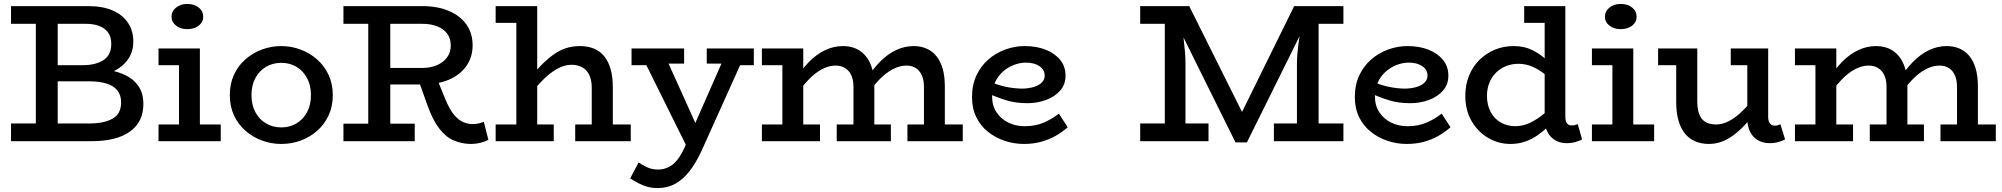

<svg xmlns="http://www.w3.org/2000/svg" viewBox="-20 -717 10166 975"><path d="M36 0V-90H434Q508 -90 551.5 -114.5Q595 -139 595 -197Q595 -235 575.5 -258.5Q556 -282 520 -293Q484 -304 435 -304H236V-386H400Q465 -386 505 -411.5Q545 -437 545 -494Q545 -532 527.5 -554Q510 -576 481.5 -586Q453 -596 420 -596H36V-686H427Q503 -686 554 -663Q605 -640 631 -599.5Q657 -559 657 -507Q657 -461 637.5 -427.5Q618 -394 585 -371.5Q552 -349 511.5 -338.5Q471 -328 430 -328V-370Q480 -370 529 -362Q578 -354 618.5 -334.5Q659 -315 683.5 -279Q708 -243 708 -188Q708 -98 640 -49Q572 0 444 0ZM162 -50V-635H273V-50Z M889 -25V-471H995V-25ZM785 0V-85H1101V0ZM785 -386V-471H970V-386ZM930 -569Q897 -569 874 -587Q851 -605 851 -631Q851 -660 874 -678.5Q897 -697 930 -697Q967 -697 989.5 -678.5Q1012 -660 1012 -631Q1012 -605 989.5 -587Q967 -569 930 -569Z M1408 14Q1357 14 1310 -3.5Q1263 -21 1226 -53.5Q1189 -86 1168 -131.5Q1147 -177 1147 -234Q1147 -291 1168 -337Q1189 -383 1226 -415.5Q1263 -448 1310 -465.5Q1357 -483 1408 -483Q1459 -483 1506 -465.5Q1553 -448 1590 -415.5Q1627 -383 1648.5 -337Q1670 -291 1670 -234Q1670 -177 1649 -131.5Q1628 -86 1591.5 -53.5Q1555 -21 1508 -3.5Q1461 14 1408 14ZM1408 -70Q1451 -70 1485 -90Q1519 -110 1539 -147Q1559 -184 1559 -234Q1559 -284 1539 -321Q1519 -358 1485 -378Q1451 -398 1408 -398Q1366 -398 1331.5 -378Q1297 -358 1277 -321Q1257 -284 1257 -234Q1257 -184 1277 -147Q1297 -110 1331.5 -90Q1366 -70 1408 -70Z M1926 -288V-372H2127Q2165 -372 2197.5 -385.5Q2230 -399 2249.5 -424.5Q2269 -450 2269 -487Q2269 -522 2250.5 -546.5Q2232 -571 2199.5 -583.5Q2167 -596 2127 -596H1724V-686H2124Q2202 -686 2259.5 -661.5Q2317 -637 2348.5 -592.5Q2380 -548 2380 -487Q2380 -428 2349 -383Q2318 -338 2261 -313Q2204 -288 2126 -288ZM1724 0V-89H2086V0ZM1850 -50V-634H1962V-50ZM2368 14Q2322 13 2282.5 -4.5Q2243 -22 2210 -65Q2177 -108 2150 -184L2108 -302L2200 -315L2242 -212Q2264 -159 2287 -132.5Q2310 -106 2333.5 -96.5Q2357 -87 2379 -87Q2399 -87 2412.5 -90.5Q2426 -94 2437 -98L2460 -7Q2444 2 2420 8Q2396 14 2368 14Z M2985 0V-270Q2985 -298 2978.5 -320Q2972 -342 2959 -357Q2946 -372 2926.5 -380Q2907 -388 2882 -388Q2855 -388 2828 -376.5Q2801 -365 2774 -344Q2747 -323 2720 -293.5Q2693 -264 2665 -228V-313Q2697 -354 2728 -385.5Q2759 -417 2789.5 -439Q2820 -461 2853 -472Q2886 -483 2925 -483Q2965 -483 2996.5 -470Q3028 -457 3049 -430.5Q3070 -404 3081 -365Q3092 -326 3092 -273V0ZM2497 0V-85H2792V0ZM2901 0V-85H3183V0ZM2708 -686V0H2602V-601H2497V-686Z M3321 238Q3291 238 3267.5 231.5Q3244 225 3222.5 213.5Q3201 202 3180 189L3223 108Q3242 121 3266.5 132.5Q3291 144 3321 144Q3349 144 3373.5 132.5Q3398 121 3418.5 96Q3439 71 3457 30L3670 -454H3769L3543 48Q3514 111 3481 153Q3448 195 3408.5 216.5Q3369 238 3321 238ZM3481 55 3243 -425H3361L3552 -2ZM3187 -386V-471H3454V-394H3300L3295 -386ZM3569 -394V-471H3808V-386H3704L3700 -394Z M3849 -386V-471H4029V-386ZM3953 -25V-471H4059V-25ZM3849 0V-85H4144V0ZM4314 -25V-276Q4314 -309 4304 -332.5Q4294 -356 4273.5 -370Q4253 -384 4223 -384Q4189 -384 4154 -365.5Q4119 -347 4085.5 -312Q4052 -277 4020 -228V-313Q4051 -365 4089 -403.5Q4127 -442 4170.5 -462.5Q4214 -483 4261 -483Q4298 -483 4327 -470Q4356 -457 4377 -431.5Q4398 -406 4409 -368Q4420 -330 4420 -279V-25ZM4229 0V-85H4504V0ZM4672 -25V-276Q4672 -300 4666.5 -319.5Q4661 -339 4650 -353.5Q4639 -368 4622 -376Q4605 -384 4583 -384Q4549 -384 4513.5 -365.5Q4478 -347 4444.5 -312Q4411 -277 4379 -228V-313Q4411 -365 4449 -403.5Q4487 -442 4530 -462.5Q4573 -483 4620 -483Q4656 -483 4685.5 -470Q4715 -457 4735.5 -431.5Q4756 -406 4767 -368Q4778 -330 4778 -279V-25ZM4588 0V-85H4869V0Z M5179 14Q5130 14 5083 -1.5Q5036 -17 4998 -47Q4960 -77 4938 -121.5Q4916 -166 4916 -224Q4916 -286 4938.5 -334Q4961 -382 4999 -415Q5037 -448 5085 -465.5Q5133 -483 5183 -483Q5244 -483 5290.5 -464.5Q5337 -446 5364 -412.5Q5391 -379 5391 -333Q5391 -287 5363 -256Q5335 -225 5291 -209Q5247 -193 5198 -193Q5137 -193 5089 -208Q5041 -223 4995 -244V-307Q5048 -284 5091 -275.5Q5134 -267 5174 -267Q5205 -268 5230 -275.5Q5255 -283 5270 -297.5Q5285 -312 5285 -333Q5285 -363 5258.5 -381Q5232 -399 5190 -399Q5159 -399 5128 -387Q5097 -375 5072.5 -353Q5048 -331 5033 -299.5Q5018 -268 5018 -228Q5018 -180 5041 -146Q5064 -112 5101.5 -94Q5139 -76 5183 -76Q5238 -76 5280.5 -94.5Q5323 -113 5357 -140L5402 -71Q5374 -46 5340.5 -27Q5307 -8 5267 3Q5227 14 5179 14Z M6254 6 5911 -686H6019L6323 -77L6296 6ZM5770 0V-90H6117V0ZM5895 -50V-686H5965Q5968 -669 5972.5 -642Q5977 -615 5982 -583Q5987 -551 5991 -517.5Q5995 -484 5997.5 -453Q6000 -422 6000 -396V-50ZM5770 -596V-686H5999V-596ZM6449 0V-90H6802V0ZM6273 6 6252 -77 6552 -686H6655L6312 6ZM6566 -50V-396Q6566 -421 6569 -452.5Q6572 -484 6577 -517.5Q6582 -551 6588 -583Q6594 -615 6599.5 -642Q6605 -669 6609 -686H6676V-50ZM6568 -596V-686H6802V-596Z M7123 14Q7074 14 7027 -1.5Q6980 -17 6942 -47Q6904 -77 6882 -121.5Q6860 -166 6860 -224Q6860 -286 6882.5 -334Q6905 -382 6943 -415Q6981 -448 7029 -465.5Q7077 -483 7127 -483Q7188 -483 7234.5 -464.5Q7281 -446 7308 -412.5Q7335 -379 7335 -333Q7335 -287 7307 -256Q7279 -225 7235 -209Q7191 -193 7142 -193Q7081 -193 7033 -208Q6985 -223 6939 -244V-307Q6992 -284 7035 -275.5Q7078 -267 7118 -267Q7149 -268 7174 -275.5Q7199 -283 7214 -297.5Q7229 -312 7229 -333Q7229 -363 7202.5 -381Q7176 -399 7134 -399Q7103 -399 7072 -387Q7041 -375 7016.5 -353Q6992 -331 6977 -299.5Q6962 -268 6962 -228Q6962 -180 6985 -146Q7008 -112 7045.5 -94Q7083 -76 7127 -76Q7182 -76 7224.5 -94.5Q7267 -113 7301 -140L7346 -71Q7318 -46 7284.5 -27Q7251 -8 7211 3Q7171 14 7123 14Z M7650 14Q7589 14 7536.5 -17Q7484 -48 7452.5 -103Q7421 -158 7421 -230Q7421 -286 7439.5 -332Q7458 -378 7492 -412Q7526 -446 7570.5 -464.5Q7615 -483 7667 -483Q7720 -483 7760.5 -463Q7801 -443 7831.5 -414.5Q7862 -386 7884 -358V-282Q7861 -310 7830.5 -335.5Q7800 -361 7765 -377Q7730 -393 7691 -393Q7656 -393 7627 -381Q7598 -369 7576.5 -347.5Q7555 -326 7543 -296Q7531 -266 7531 -230Q7531 -184 7549.5 -149Q7568 -114 7601 -95Q7634 -76 7677 -76Q7717 -77 7753 -95Q7789 -113 7822 -140.5Q7855 -168 7882 -195V-114Q7864 -95 7840.5 -73Q7817 -51 7789 -31Q7761 -11 7726.5 1.5Q7692 14 7650 14ZM7936 10Q7887 10 7855.5 -22.5Q7824 -55 7824 -116V-686H7929V-125Q7929 -100 7938 -90Q7947 -80 7960 -80Q7970 -80 7978 -82Q7986 -84 7992 -87L8014 -9Q8002 -2 7981 4Q7960 10 7936 10ZM7720 -601V-686H7919V-601Z M8168 -25V-471H8274V-25ZM8064 0V-85H8380V0ZM8064 -386V-471H8249V-386ZM8209 -569Q8176 -569 8153 -587Q8130 -605 8130 -631Q8130 -660 8153 -678.5Q8176 -697 8209 -697Q8246 -697 8268.5 -678.5Q8291 -660 8291 -631Q8291 -605 8268.5 -587Q8246 -569 8209 -569Z M8658 14Q8619 14 8588 0.5Q8557 -13 8536 -39Q8515 -65 8503.5 -105Q8492 -145 8492 -197V-471H8599V-199Q8599 -174 8604 -153Q8609 -132 8620 -116.5Q8631 -101 8649.5 -93Q8668 -85 8696 -85Q8720 -85 8745.5 -95.5Q8771 -106 8797.5 -126.5Q8824 -147 8850.5 -176.5Q8877 -206 8904 -242V-158Q8873 -117 8843 -85Q8813 -53 8783.5 -31Q8754 -9 8723 2.5Q8692 14 8658 14ZM8400 -386V-471H8578V-386ZM8967 10Q8933 10 8907.5 -4.5Q8882 -19 8867.5 -47Q8853 -75 8853 -116V-471H8959V-125Q8959 -100 8968.5 -89.5Q8978 -79 8991 -79Q9002 -79 9008.5 -81Q9015 -83 9021 -86L9045 -9Q9032 -2 9011.5 4Q8991 10 8967 10ZM8769 -386V-471H8944V-386Z M9095 -386V-471H9275V-386ZM9199 -25V-471H9305V-25ZM9095 0V-85H9390V0ZM9560 -25V-276Q9560 -309 9550 -332.5Q9540 -356 9519.5 -370Q9499 -384 9469 -384Q9435 -384 9400 -365.5Q9365 -347 9331.5 -312Q9298 -277 9266 -228V-313Q9297 -365 9335 -403.5Q9373 -442 9416.5 -462.5Q9460 -483 9507 -483Q9544 -483 9573 -470Q9602 -457 9623 -431.5Q9644 -406 9655 -368Q9666 -330 9666 -279V-25ZM9475 0V-85H9750V0ZM9918 -25V-276Q9918 -300 9912.5 -319.5Q9907 -339 9896 -353.5Q9885 -368 9868 -376Q9851 -384 9829 -384Q9795 -384 9759.5 -365.5Q9724 -347 9690.5 -312Q9657 -277 9625 -228V-313Q9657 -365 9695 -403.5Q9733 -442 9776 -462.5Q9819 -483 9866 -483Q9902 -483 9931.5 -470Q9961 -457 9981.5 -431.5Q10002 -406 10013 -368Q10024 -330 10024 -279V-25ZM9834 0V-85H10115V0Z"/></svg>

Font: BioRhyme Medium
Style: Regular
Weight: 500
Designer: Aoife Mooney
Foundry: Aoife Mooney Type
Version: Version 1.600;gftools[0.9.33]